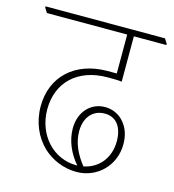

<svg xmlns="http://www.w3.org/2000/svg" viewBox="-115 -701 683 753"><g transform="rotate(15 226.5 -324.0)"><path d="M262 -26C348 -26 413 -93 413 -178C413 -214 403 -243 384 -265C366 -287 338 -301 307 -301C247 -301 205 -253 205 -188C205 -137 227 -89 260 -51H256C162 -51 89 -130 89 -234C89 -345 166 -416 285 -416C306 -416 327 -416 343 -414V-598H475V-603L463 -622H-22V-617L-10 -598H316V-440C305 -440 292 -440 279 -440C148 -440 61 -360 61 -239C61 -174 86 -118 127 -79C162 -47 210 -26 262 -26ZM232 -183C232 -240 264 -276 312 -276C359 -276 385 -240 385 -183C385 -116 345 -66 284 -54C253 -93 232 -136 232 -183Z"/></g></svg>

Font: Noto Serif Devanagari SemiCondensed Thin
Style: Regular
Weight: 100
Width: 4
Designer: Universal Thirst, Indian Type Foundry and the Monotype Design Team
Foundry: Monotype Imaging Inc.
Version: Version 2.004